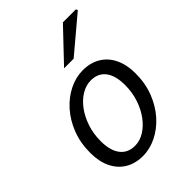

<svg xmlns="http://www.w3.org/2000/svg" viewBox="-217 -836 948 948"><g transform="rotate(-45 257.0 -361.5)"><path d="M212.1 12Q159 12 120.1 -11.5Q81.1 -34.9 59.8 -78.8Q38.6 -122.6 38.6 -183.4Q38.6 -252.6 60.9 -309.9Q83.2 -367.3 120.7 -409.4Q158.3 -451.6 205.3 -474.8Q252.3 -498.1 301.2 -498.1Q354.2 -498.1 393.2 -474.6Q432.2 -451.2 453.4 -407.3Q474.6 -363.5 474.6 -302.7Q474.6 -233.5 452.3 -176.2Q430 -118.8 392.5 -76.7Q355 -34.5 308 -11.3Q260.9 12 212.1 12ZM220 -51.5Q254 -51.5 285.6 -70.9Q317.3 -90.3 342.3 -124.1Q367.4 -158 382.3 -202.7Q397.3 -247.5 397.3 -298.2Q397.3 -364.6 370.5 -399.6Q343.8 -434.6 293.3 -434.6Q259.9 -434.6 227.9 -415.4Q196 -396.2 170.9 -362.3Q145.9 -328.5 130.9 -283.7Q116 -239 116 -187.9Q116 -122.4 142.9 -87Q169.9 -51.5 220 -51.5ZM242.6 -570 399 -734.7H489.2L494.2 -725.6L309.4 -570Z"/></g></svg>

Font: Source Sans 3 VF
Style: Italic
Weight: 200
Italic angle: -11°
Designer: Paul D. Hunt
Foundry: Adobe Systems Incorporated
Version: Version 3.042;hotconv 1.0.118;makeotfexe 2.5.65603